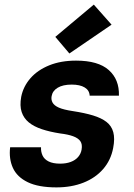

<svg xmlns="http://www.w3.org/2000/svg" viewBox="-20 -801 581 833"><path d="M225 12Q147 12 100.5 -10.5Q54 -33 36 -72.5Q18 -112 24 -162H158Q157 -143 164.5 -126.5Q172 -110 191 -100.5Q210 -91 241 -91Q267 -91 287 -98.5Q307 -106 319 -120Q331 -134 334 -152Q338 -175 328.5 -188.5Q319 -202 297 -210Q275 -218 241 -222Q196 -229 161.5 -240.5Q127 -252 105 -270Q83 -288 74 -315Q65 -342 72 -381Q81 -426 112 -461.5Q143 -497 193.5 -517.5Q244 -538 310 -538Q406 -538 452 -497Q498 -456 496 -386H369Q368 -409 347.5 -421.5Q327 -434 291 -434Q253 -434 230.5 -420.5Q208 -407 204 -384Q201 -369 208 -356Q215 -343 235.5 -334Q256 -325 296 -319Q348 -311 384 -300Q420 -289 442 -272Q464 -255 471.5 -227.5Q479 -200 471 -159Q461 -106 427.5 -67.5Q394 -29 342 -8.5Q290 12 225 12ZM281 -569 220 -641 387 -781 464 -694Z"/></svg>

Font: DM Sans 9pt
Style: Bold Italic
Weight: 700
Italic angle: -10°
Version: Version 4.004;gftools[0.9.30]